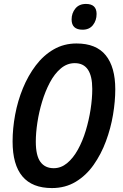

<svg xmlns="http://www.w3.org/2000/svg" viewBox="-20 -946 623 976"><path d="M244 10Q44 10 44 -227Q44 -293 57 -363Q70 -433 96.5 -497.5Q123 -562 162 -613.5Q201 -665 253 -695Q305 -725 369 -725Q469 -725 517.5 -665Q566 -605 566 -492Q566 -431 554.5 -362.5Q543 -294 518.5 -228Q494 -162 456 -108Q418 -54 365 -22Q312 10 244 10ZM253 -91Q290 -91 321 -116.5Q352 -142 376 -185.5Q400 -229 416 -282Q432 -335 440.5 -390Q449 -445 449 -494Q449 -625 360 -625Q321 -625 289 -598Q257 -571 233.5 -526.5Q210 -482 194 -429Q178 -376 170 -323Q162 -270 162 -226Q162 -155 185.5 -123Q209 -91 253 -91ZM400 -795Q344 -795 344 -847Q344 -879 363 -902.5Q382 -926 417 -926Q471 -926 471 -875Q471 -842 452.5 -818.5Q434 -795 400 -795Z"/></svg>

Font: Noto Sans Condensed SemiBold
Style: Italic
Weight: 600
Width: 3
Italic angle: -12°
Designer: Monotype Design Team
Foundry: Monotype Imaging Inc.
Version: Version 2.013; ttfautohint (v1.8.4.7-5d5b)